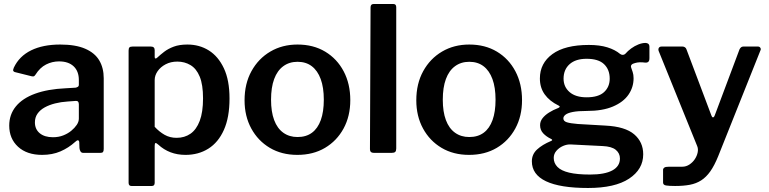

<svg xmlns="http://www.w3.org/2000/svg" viewBox="-20 -762 3834 957"><path d="M355 -55Q322 -25 281.5 -7.5Q241 10 190 10Q114 10 70 -30.5Q26 -71 26 -136Q26 -191 59 -231.5Q92 -272 155 -295Q218 -318 307 -322L357 -325Q362 -326 367.5 -329Q373 -332 373 -340V-363Q373 -407 347 -431.5Q321 -456 274 -456Q240 -456 209.5 -440.5Q179 -425 157 -390Q153 -384 149.5 -382Q146 -380 137 -382L53 -403Q48 -405 46 -409Q44 -413 49 -425Q76 -482 135 -511Q194 -540 280 -540Q357 -540 405 -519Q453 -498 475 -460.5Q497 -423 497 -372V-20Q497 -9 493.5 -4.5Q490 0 480 0H395Q386 0 381.5 -7Q377 -14 376 -24L375 -54Q372 -71 355 -55ZM373 -242Q373 -260 358 -259L317 -256Q284 -254 254.5 -246.5Q225 -239 202.5 -226.5Q180 -214 167 -195.5Q154 -177 154 -152Q154 -118 178 -98Q202 -78 244 -78Q272 -78 295 -87Q318 -96 335 -110Q352 -124 362.5 -139.5Q373 -155 373 -171V-242Z M732 -530Q751 -530 751 -512V-478Q751 -471 755 -470.5Q759 -470 764 -475Q779 -489 798.5 -504Q818 -519 846 -529.5Q874 -540 914 -540Q974 -540 1021 -510.5Q1068 -481 1096 -421.5Q1124 -362 1124 -271Q1124 -177 1096 -114.5Q1068 -52 1018.5 -21Q969 10 905 10Q864 10 830 -3Q796 -16 769 -41Q759 -50 755 -49Q751 -48 751 -35V149Q751 165 737 165H635Q621 165 621 149V-510Q621 -521 625 -525.5Q629 -530 641 -530H732ZM751 -130Q774 -105 800.5 -90Q827 -75 860 -75Q900 -75 929.5 -95.5Q959 -116 975.5 -159.5Q992 -203 992 -272Q992 -340 975.5 -380Q959 -420 929.5 -437.5Q900 -455 864 -455Q831 -455 805.5 -441.5Q780 -428 765.5 -407Q751 -386 751 -363V-130Z M1462 10Q1384 10 1325 -25Q1266 -60 1232.5 -121.5Q1199 -183 1199 -262Q1199 -345 1233.5 -407.5Q1268 -470 1327.5 -505Q1387 -540 1463 -540Q1542 -540 1601 -504.5Q1660 -469 1693 -406.5Q1726 -344 1726 -263Q1726 -183 1692.5 -121.5Q1659 -60 1600 -25Q1541 10 1462 10ZM1463 -79Q1506 -79 1535 -100.5Q1564 -122 1579 -163.5Q1594 -205 1594 -265Q1594 -326 1578.5 -368Q1563 -410 1534 -432Q1505 -454 1463 -454Q1422 -454 1392 -432Q1362 -410 1346.5 -368Q1331 -326 1331 -265Q1331 -205 1346.5 -163.5Q1362 -122 1392 -100.5Q1422 -79 1463 -79Z M1955 -22Q1955 -10 1950 -5Q1945 0 1932 0H1844Q1824 0 1824 -18L1827 -725Q1827 -742 1842 -742H1941Q1955 -742 1955 -726Z M2318 10Q2240 10 2181 -25Q2122 -60 2088.5 -121.5Q2055 -183 2055 -262Q2055 -345 2089.5 -407.5Q2124 -470 2183.5 -505Q2243 -540 2319 -540Q2398 -540 2457 -504.5Q2516 -469 2549 -406.5Q2582 -344 2582 -263Q2582 -183 2548.5 -121.5Q2515 -60 2456 -25Q2397 10 2318 10ZM2319 -79Q2362 -79 2391 -100.5Q2420 -122 2435 -163.5Q2450 -205 2450 -265Q2450 -326 2434.5 -368Q2419 -410 2390 -432Q2361 -454 2319 -454Q2278 -454 2248 -432Q2218 -410 2202.5 -368Q2187 -326 2187 -265Q2187 -205 2202.5 -163.5Q2218 -122 2248 -100.5Q2278 -79 2319 -79Z M3197 -548Q3206 -548 3211.5 -543.5Q3217 -539 3217 -528V-472Q3217 -459 3211.5 -454Q3206 -449 3195 -450Q3181 -452 3168.5 -451.5Q3156 -451 3146 -448Q3120 -442 3126 -425Q3129 -416 3133.5 -403Q3138 -390 3138 -372Q3138 -327 3112.5 -290Q3087 -253 3035 -231Q2983 -209 2905 -209Q2861 -209 2835.5 -204Q2810 -199 2799 -190.5Q2788 -182 2788 -172Q2788 -158 2805.5 -152.5Q2823 -147 2860 -144L2998 -136Q3096 -131 3141 -92.5Q3186 -54 3186 7Q3186 82 3115.5 128.5Q3045 175 2911 175Q2772 175 2701.5 141.5Q2631 108 2631 42Q2631 7 2657 -17Q2683 -41 2726 -59Q2739 -64 2726 -70Q2703 -81 2687.5 -97.5Q2672 -114 2672 -138Q2672 -157 2684 -172.5Q2696 -188 2716.5 -201Q2737 -214 2763 -224Q2768 -226 2769.5 -229.5Q2771 -233 2764 -236Q2719 -258 2695 -291.5Q2671 -325 2671 -371Q2671 -447 2733.5 -492.5Q2796 -538 2915 -538Q2969 -538 3007.5 -526Q3046 -514 3071 -493Q3078 -488 3085 -488.5Q3092 -489 3097 -494Q3109 -508 3126 -520.5Q3143 -533 3162 -540.5Q3181 -548 3197 -548ZM2904 -277Q2963 -277 2991 -303Q3019 -329 3019 -370Q3019 -415 2991 -442Q2963 -469 2904 -469Q2849 -469 2819 -442Q2789 -415 2789 -370Q2789 -329 2819 -303Q2849 -277 2904 -277ZM2825 -42Q2806 -43 2786.5 -34.5Q2767 -26 2753.5 -10.5Q2740 5 2740 25Q2740 51 2758.5 70Q2777 89 2817 98.5Q2857 108 2921 108Q2994 108 3032 87.5Q3070 67 3070 28Q3070 2 3049.5 -15Q3029 -32 2984 -34Z M3345 165Q3315 165 3300 162.5Q3285 160 3285 148V84Q3285 78 3291 73.5Q3297 69 3314 69H3380Q3400 69 3416.5 58Q3433 47 3443.5 31Q3454 15 3457.5 -2.5Q3461 -20 3455 -34L3263 -508Q3260 -517 3264 -523.5Q3268 -530 3278 -530H3382Q3389 -530 3394.5 -526Q3400 -522 3402 -515L3526 -186Q3529 -177 3534 -177Q3539 -177 3543 -188L3666 -516Q3669 -522 3673.5 -526Q3678 -530 3685 -530H3758Q3766 -530 3770 -523.5Q3774 -517 3770 -510L3560 16Q3541 63 3520.5 92Q3500 121 3475 137Q3450 153 3418.5 159Q3387 165 3345 165Z"/></svg>

Font: Libre Franklin SemiBold
Style: Regular
Weight: 600
Designer: Pablo Impallari, Rodrigo Fuenzalida, Nhung Nguyen
Foundry: Impallari Type
Version: Version 3.000